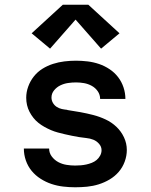

<svg xmlns="http://www.w3.org/2000/svg" viewBox="-20 -785 640 813"><path d="M298 8Q273 8 247.5 5Q222 2 198 -6Q174 -14 152 -28Q130 -42 114 -61.5Q98 -81 89.5 -105.5Q81 -130 81 -156H188Q188 -137 199.5 -122Q211 -107 227 -98.5Q243 -90 261.5 -87Q280 -84 298 -84Q310 -84 322 -85Q334 -86 345.5 -88.5Q357 -91 368.5 -95.5Q380 -100 389 -107.5Q398 -115 404 -126Q410 -137 410 -149Q410 -164 399.5 -176Q389 -188 375 -193.5Q361 -199 345.5 -200.5Q330 -202 315 -204.5Q300 -207 285 -210Q270 -213 255 -216.5Q240 -220 225 -224Q210 -228 196 -234Q182 -240 168.5 -247.5Q155 -255 143 -264.5Q131 -274 121.5 -286Q112 -298 105 -311.5Q98 -325 94.5 -340Q91 -355 91 -371Q91 -395 99.5 -418.5Q108 -442 123.5 -461.5Q139 -481 160 -494Q181 -507 204.5 -514.5Q228 -522 252.5 -525Q277 -528 302 -528Q326 -528 351 -525Q376 -522 399.5 -514Q423 -506 444 -492Q465 -478 480 -458.5Q495 -439 503 -415Q511 -391 511 -366H404Q404 -384 394 -398.5Q384 -413 368.5 -421.5Q353 -430 336 -433Q319 -436 302 -436Q285 -436 268 -433.5Q251 -431 235.5 -423.5Q220 -416 209 -402.5Q198 -389 198 -372Q198 -360 204 -349.5Q210 -339 220 -332.5Q230 -326 241.5 -323.5Q253 -321 264 -320L266 -319Q293 -315 320.5 -310Q348 -305 375 -298Q402 -291 427.5 -279Q453 -267 473 -248Q493 -229 505 -203.5Q517 -178 517 -150Q517 -125 508 -100.5Q499 -76 482.5 -57Q466 -38 444 -25Q422 -12 398 -4.5Q374 3 349 5.5Q324 8 298 8ZM192 -579 114 -644 246 -765H354L486 -644L408 -579L300 -702Z"/></svg>

Font: Iosevka Custom SmBdEx
Style: Regular
Weight: 600
Width: 7
Monospace: yes
Designer: Belleve Invis
Foundry: Belleve Invis
Version: Version 11.2.4; ttfautohint (v1.8.4)